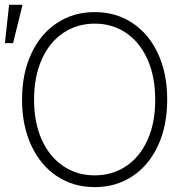

<svg xmlns="http://www.w3.org/2000/svg" viewBox="-31 -767 780 797"><path d="M362.3 9.8Q273.9 9.8 205.6 -35.4Q137.2 -80.6 98.9 -163.1Q60.5 -245.6 60.5 -353.5Q60.5 -461.9 98.9 -544.2Q137.2 -626.5 205.6 -671.6Q273.9 -716.8 362.3 -716.8Q450.2 -716.8 518.6 -671.6Q586.9 -626.5 625 -544.2Q663.1 -461.9 663.1 -353.5Q663.1 -245.1 625 -162.8Q586.9 -80.6 518.6 -35.4Q450.2 9.8 362.3 9.8ZM362.3 -668.9Q289.1 -668.9 231.9 -630.6Q174.8 -592.3 142.6 -520.8Q110.4 -449.2 110.4 -353.5Q110.4 -258.3 142.3 -187.3Q174.3 -116.2 231.4 -77.6Q288.6 -39.1 362.3 -39.1Q435.5 -39.1 492.7 -77.4Q549.8 -115.7 581.8 -187Q613.8 -258.3 613.3 -353.5Q613.3 -449.2 581.3 -520.5Q549.3 -591.8 492.4 -630.4Q435.5 -668.9 362.3 -668.9ZM6.8 -747.1H62.5L23.4 -587.9H-10.7Z"/></svg>

Font: Pretendard ExtraLight
Style: Regular
Weight: 200
Designer: Base glyphs from Inter by Rasmus Andersson; Hangeul glyphs from Noto Sans CJK(Source Han Sans) by Jang Soo-young and Kan
Foundry: Kil Hyung-jin
Version: Version 1.309